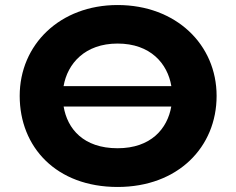

<svg xmlns="http://www.w3.org/2000/svg" viewBox="-20 -749 944 767"><path d="M664.5 -405H234C249.5 -495 319.3 -575 449.7 -575C581.1 -575 649.5 -495 664.5 -405ZM234.2 -323.4H664.2C648.7 -234.8 583 -156.8 449.7 -156.8C313 -156.8 249 -234.8 234.2 -323.4ZM58.7 -365.9C58.7 -161.1 204.9 -2.1 449.8 -2.1C690.8 -2.1 845.3 -161.1 845.3 -365.9C845.3 -570.8 683.4 -728.9 449.8 -728.9C219.4 -728.9 58.7 -570.8 58.7 -365.9Z"/></svg>

Font: Hussar
Style: BdSuprExt
Weight: 700
Foundry: Cannot Into Space Fonts
Version: Version 2.00